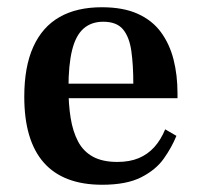

<svg xmlns="http://www.w3.org/2000/svg" viewBox="-20 -500 557 530"><path d="M262 10Q155 10 101 -51Q47 -112 47 -233Q47 -316 72 -371Q97 -426 144.5 -453Q192 -480 261 -480Q320 -480 360 -462Q400 -444 424 -411.5Q448 -379 459 -336Q470 -293 470 -242V-229H132V-269H348Q348 -321 342.5 -359.5Q337 -398 319.5 -419Q302 -440 265 -440Q232 -440 210.5 -421Q189 -402 179 -361.5Q169 -321 169 -257Q169 -212 175 -174.5Q181 -137 195.5 -109.5Q210 -82 236.5 -67.5Q263 -53 304 -53Q338 -53 363 -63.5Q388 -74 406 -94Q424 -114 436 -143L467 -125Q454 -93 432 -62Q410 -31 369.5 -10.5Q329 10 262 10Z"/></svg>

Font: Frank Ruhl Libre Medium
Style: Regular
Weight: 500
Designer: Yanek Iontef
Foundry: Fontef
Version: Version 6.004